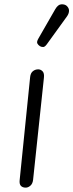

<svg xmlns="http://www.w3.org/2000/svg" viewBox="-20 -859 336 879"><path d="M97.5 0Q83.5 0 75.8 -8Q68 -16 70 -34.5L118 -506.5Q120 -524.5 130.5 -533Q141 -541.5 155 -541.5Q166.5 -541.5 175 -532.5Q183.5 -523.5 181 -502.5L131.5 -36Q129.5 -18 119.2 -9Q109 0 97.5 0ZM163 -647.5Q155 -652.5 151 -660Q147 -667.5 156 -683L233 -817Q245.5 -838.5 260.8 -839.2Q276 -840 285 -832.5Q296.5 -822 296 -809.2Q295.5 -796.5 287 -784.5L194.5 -656.5Q185.5 -644 177.8 -643.8Q170 -643.5 163 -647.5Z"/></svg>

Font: Edu SA Hand
Style: Regular
Weight: 400
Designer: Tina and Corey Anderson, Eben Sorkin, Mirko Velimirovic
Foundry: Google for Education
Version: Version 2.000